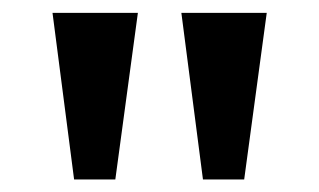

<svg xmlns="http://www.w3.org/2000/svg" viewBox="-20 -743 495 298"><path d="M394 -723 359 -464.5H295L261.5 -723ZM194 -723 159 -464.5H95L61.5 -723Z"/></svg>

Font: Public Sans SemiBold
Style: Regular
Weight: 600
Designer: The Public Sans Project Authors: Dan O. Williams and USWDS (Libre Franklin designed by Pablo Impallari and Rodrigo Fuenz
Version: Version 1.007